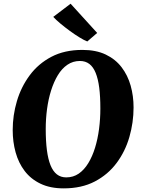

<svg xmlns="http://www.w3.org/2000/svg" viewBox="-20 -1028 780 1058"><path d="M331 10Q256.5 10 203 -15.8Q149.5 -41.5 115.8 -86Q82 -130.5 66 -188.5Q50 -246.5 50 -311Q50 -392.5 73.2 -471Q96.5 -549.5 143.8 -613.2Q191 -677 263.2 -715Q335.5 -753 434 -753Q509 -753 562.5 -727.5Q616 -702 650 -657.5Q684 -613 700 -556Q716 -499 716 -436Q716 -353 693 -273.2Q670 -193.5 622.5 -129.8Q575 -66 502.5 -28Q430 10 331 10ZM345 -50.5Q383.5 -50.5 413.8 -71.2Q444 -92 466.5 -129Q489 -166 503.8 -214Q518.5 -262 525.8 -317.2Q533 -372.5 533 -430Q533 -495.5 526.8 -544.5Q520.5 -593.5 507.2 -626.2Q494 -659 472.5 -675.5Q451 -692 420 -692Q382 -692 351.5 -671.2Q321 -650.5 298.8 -613.8Q276.5 -577 261.5 -529.2Q246.5 -481.5 239.2 -427.2Q232 -373 232 -317Q232 -250.5 238.5 -200.5Q245 -150.5 258.5 -117.2Q272 -84 293.5 -67.2Q315 -50.5 345 -50.5ZM461 -799.5Q444 -806 418.2 -821.8Q392.5 -837.5 364.8 -857.8Q337 -878 312.5 -898.5Q288 -919 273.5 -935L369 -1007.5L515.5 -846.5Z"/></svg>

Font: Merriweather Light 18pt Black
Style: Italic
Weight: 900
Italic angle: -7.8°
Version: Version 2.101